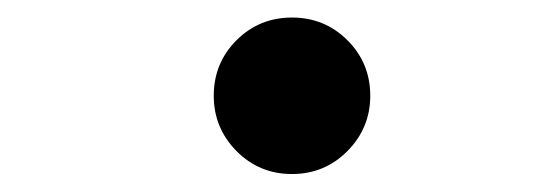

<svg xmlns="http://www.w3.org/2000/svg" viewBox="-20 -472 626 218"><path d="M311.5 -274.4Q274.4 -274.4 248.5 -300.5Q222.7 -326.7 222.7 -363.3Q222.7 -400.4 248.5 -426.3Q274.4 -452.1 311.5 -452.1Q348.6 -452.1 374.5 -426.3Q400.4 -400.4 400.4 -363.3Q400.4 -326.7 374.5 -300.5Q348.6 -274.4 311.5 -274.4Z"/></svg>

Font: Cascadia Code PL
Style: Bold Italic
Weight: 700
Italic angle: -10°
Monospace: yes
Designer: Aaron Bell
Foundry: Saja Typeworks
Version: Version 2404.023; ttfautohint (v1.8.4)